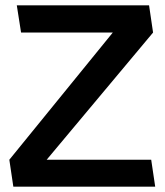

<svg xmlns="http://www.w3.org/2000/svg" viewBox="-20 -700 618 720"><path d="M547 -101H155L554 -578L539 -680H43L59 -578H403L15 -101L30 0H562Z"/></svg>

Font: Catamaran Thin
Style: Bold
Weight: 700
Version: Version 2.000